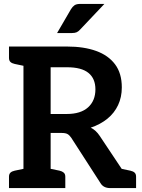

<svg xmlns="http://www.w3.org/2000/svg" viewBox="-20 -962 726 982"><path d="M100 0V-724H323Q409 -724 471.5 -701.5Q534 -679 568.5 -633Q603 -587 603 -515Q603 -465 584 -424.5Q565 -384 529.5 -355Q494 -326 444 -309Q471 -296 490 -267L668 0H544Q508 0 493 -27L344 -258Q335 -271 325 -276.5Q315 -282 295 -282H239V0ZM239 -379H321Q393 -379 430.5 -413Q468 -447 468 -505Q468 -560 432.5 -589Q397 -618 323 -618H239ZM577 0 525 -114 593 -100ZM26 0V-58Q26 -72 33.5 -79Q41 -86 55 -89L112 -101L125 0ZM125 -724 112 -623 55 -635Q41 -638 33.5 -645Q26 -652 26 -666V-724ZM215 0 227 -101 285 -89Q298 -86 306 -79Q314 -72 314 -58V0ZM577 0 590 -101 647 -89Q661 -86 668.5 -79Q676 -72 676 -58V0ZM272 -793 343 -915Q351 -928 361 -935Q371 -942 391 -942H514L390 -811Q381 -801 372 -797Q363 -793 348 -793Z"/></svg>

Font: Aleo
Style: Bold
Weight: 700
Designer: Alessio Laiso
Foundry: Alessio Laiso
Version: Version 2.001;gftools[0.9.29]